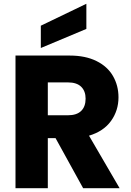

<svg xmlns="http://www.w3.org/2000/svg" viewBox="-20 -996 692 1016"><path d="M420 0 274 -265H233V0H62V-702H349Q432 -702 490.5 -673Q549 -644 578 -593.5Q607 -543 607 -481Q607 -411 567.5 -356Q528 -301 451 -278L613 0ZM233 -386H339Q386 -386 409.5 -409Q433 -432 433 -474Q433 -514 409.5 -537Q386 -560 339 -560H233ZM437 -843 196 -742V-860L437 -976Z"/></svg>

Font: Fz Poppins
Style: Bold
Weight: 700
Designer: Ninad Kale (Devanagari), Jonny Pinhorn (Latin)
Foundry: Indian Type Foundry
Version: Vit hóa bi Vntype.Com & FontZin.Com